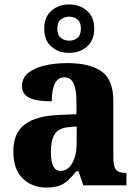

<svg xmlns="http://www.w3.org/2000/svg" viewBox="-20 -834 616 864"><path d="M187 10Q126 10 83 -30Q40 -70 40 -154Q40 -235 91.5 -274Q143 -313 248 -317L324 -320V-374Q324 -430 311.5 -458Q299 -486 269 -486Q241 -486 227 -458Q213 -430 213 -378Q145 -378 112 -394Q79 -410 79 -446Q79 -483 106.5 -505.5Q134 -528 180.5 -539Q227 -550 282 -550Q386 -550 438 -512Q490 -474 490 -380V-126Q490 -85 502 -70.5Q514 -56 546 -56H549V0H355L333 -64H324Q303 -38 285 -21.5Q267 -5 244 2.5Q221 10 187 10ZM252 -65Q285 -65 305 -99.5Q325 -134 325 -191V-265L291 -262Q244 -258 226.5 -230.5Q209 -203 209 -150Q209 -65 252 -65ZM291 -596Q244 -596 211.5 -624Q179 -652 179 -705Q179 -758 211.5 -786Q244 -814 291 -814Q338 -814 371 -786Q404 -758 404 -705Q404 -652 371 -624Q338 -596 291 -596ZM291 -651Q313 -651 328.5 -663.5Q344 -676 344 -705Q344 -734 328.5 -746.5Q313 -759 291 -759Q270 -759 254 -746.5Q238 -734 238 -705Q238 -676 254 -663.5Q270 -651 291 -651Z"/></svg>

Font: Noto Serif SemiCondensed ExtraBold
Style: Regular
Weight: 800
Width: 4
Designer: Monotype Design Team
Foundry: Monotype Imaging Inc.
Version: Version 2.015